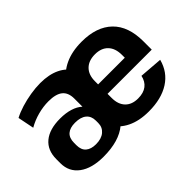

<svg xmlns="http://www.w3.org/2000/svg" viewBox="-90 -824 1109 1109"><g transform="rotate(-45 464.0 -270.0)"><path d="M247 10Q152 10 98 -30Q44 -70 44 -140V-173Q44 -246 91 -285Q138 -324 225 -324Q271 -324 306.5 -313Q342 -302 365 -281V-347Q365 -396 336.5 -419Q308 -442 248 -442Q205 -442 160.5 -430Q116 -418 78 -396L58 -496Q88 -512 127 -524Q166 -536 208.5 -543Q251 -550 289 -550Q360 -550 409.5 -526Q459 -502 485 -455.5Q511 -409 511 -342V-215Q511 -105 443 -47.5Q375 10 247 10ZM267 -72Q312 -72 337.5 -93.5Q363 -115 363 -150V-169Q363 -206 339 -226Q315 -246 269 -246Q227 -246 205 -226.5Q183 -207 183 -167V-148Q183 -110 205 -91Q227 -72 267 -72ZM617 10Q539 10 484 -17Q429 -44 399.5 -94.5Q370 -145 370 -216V-324Q370 -395 401 -445.5Q432 -496 490 -523Q548 -550 627 -550Q749 -550 815 -486Q881 -422 881 -299V-231H493V-308H762L738 -276V-331Q738 -385 709.5 -414.5Q681 -444 630 -444Q578 -444 549 -415Q520 -386 520 -334V-197Q520 -145 548 -116Q576 -87 626 -87Q671 -87 697.5 -107.5Q724 -128 732 -166L874 -155Q853 -75 786.5 -32.5Q720 10 617 10Z"/></g></svg>

Font: Pathway Extreme SemiCondensed
Style: Bold
Weight: 700
Width: 4
Version: Version 1.001;gftools[0.9.26]